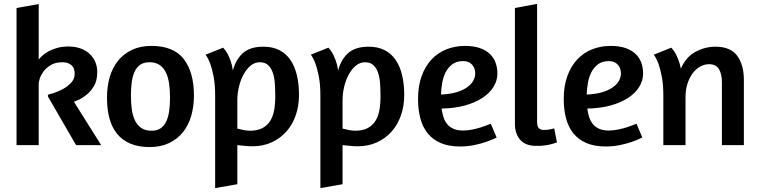

<svg xmlns="http://www.w3.org/2000/svg" viewBox="-20 -746 3905 987"><path d="M179 -725V-440Q187 -450 199.5 -461.5Q212 -473 231 -483Q250 -493 275 -500Q300 -507 333 -507Q364 -507 391 -498Q418 -489 437.5 -472Q457 -455 468.5 -430.5Q480 -406 480 -375Q480 -330 461.5 -301Q443 -272 420 -255Q394 -235 360 -223L500 0H371L227 -249L226 -259Q234 -261 256.5 -268Q279 -275 303 -288Q327 -301 345.5 -320.5Q364 -340 364 -367Q364 -396 347 -411Q330 -426 302 -426Q264 -426 240 -411Q216 -396 202.5 -377Q189 -358 184 -341Q179 -324 179 -321V0H65V-705Z M977 -255Q977 -199 963 -150.5Q949 -102 920.5 -66.5Q892 -31 849 -10.5Q806 10 749 10Q692 10 650.5 -7.5Q609 -25 582 -58Q555 -91 542.5 -138Q530 -185 530 -244Q530 -301 544 -349.5Q558 -398 586.5 -433.5Q615 -469 658 -489.5Q701 -510 758 -510Q873 -510 925 -442Q977 -374 977 -255ZM653 -254Q653 -217 657.5 -184Q662 -151 674 -126.5Q686 -102 706.5 -88Q727 -74 759 -74Q788 -74 806.5 -87Q825 -100 835.5 -123.5Q846 -147 850 -178Q854 -209 854 -245Q854 -282 849.5 -315Q845 -348 833 -373Q821 -398 800.5 -412Q780 -426 748 -426Q719 -426 700.5 -413Q682 -400 671.5 -376.5Q661 -353 657 -321.5Q653 -290 653 -254Z M1086 221V-252Q1086 -312 1078 -352.5Q1070 -393 1061 -418Q1050 -447 1037 -465L1127 -501Q1139 -489 1149 -471Q1157 -456 1165 -434.5Q1173 -413 1177 -384Q1194 -444 1231 -475Q1268 -506 1334 -506Q1381 -506 1415.5 -488.5Q1450 -471 1472.5 -438.5Q1495 -406 1506 -360Q1517 -314 1517 -258Q1517 -201 1500 -152.5Q1483 -104 1451.5 -69Q1420 -34 1376 -14Q1332 6 1278 6Q1259 6 1239.5 4Q1220 2 1200 0V201ZM1200 -229V-85Q1210 -82 1230 -78Q1250 -74 1265 -74Q1303 -74 1328 -87Q1353 -100 1368 -123Q1383 -146 1389 -178Q1395 -210 1395 -248Q1395 -283 1393 -315Q1391 -347 1382.5 -372Q1374 -397 1358 -411.5Q1342 -426 1315 -426Q1290 -426 1269 -409Q1248 -392 1232.5 -364Q1217 -336 1208.5 -301Q1200 -266 1200 -229Z M1627 221V-252Q1627 -312 1619 -352.5Q1611 -393 1602 -418Q1591 -447 1578 -465L1668 -501Q1680 -489 1690 -471Q1698 -456 1706 -434.5Q1714 -413 1718 -384Q1735 -444 1772 -475Q1809 -506 1875 -506Q1922 -506 1956.5 -488.5Q1991 -471 2013.5 -438.5Q2036 -406 2047 -360Q2058 -314 2058 -258Q2058 -201 2041 -152.5Q2024 -104 1992.5 -69Q1961 -34 1917 -14Q1873 6 1819 6Q1800 6 1780.5 4Q1761 2 1741 0V201ZM1741 -229V-85Q1751 -82 1771 -78Q1791 -74 1806 -74Q1844 -74 1869 -87Q1894 -100 1909 -123Q1924 -146 1930 -178Q1936 -210 1936 -248Q1936 -283 1934 -315Q1932 -347 1923.5 -372Q1915 -397 1899 -411.5Q1883 -426 1856 -426Q1831 -426 1810 -409Q1789 -392 1773.5 -364Q1758 -336 1749.5 -301Q1741 -266 1741 -229Z M2370 -510Q2415 -510 2446.5 -499Q2478 -488 2498 -469Q2518 -450 2527.5 -424Q2537 -398 2537 -368Q2537 -332 2517 -299.5Q2497 -267 2459.5 -242.5Q2422 -218 2369 -203.5Q2316 -189 2250 -188Q2253 -165 2259.5 -144.5Q2266 -124 2278.5 -108.5Q2291 -93 2311 -84Q2331 -75 2361 -75Q2383 -75 2408 -80Q2433 -85 2454 -92Q2479 -100 2503 -110L2533 -39Q2507 -26 2477 -16Q2451 -7 2417 0Q2383 7 2345 7Q2287 7 2246 -10.5Q2205 -28 2179 -60Q2153 -92 2141 -137Q2129 -182 2129 -237Q2129 -304 2147.5 -355Q2166 -406 2198.5 -440.5Q2231 -475 2275 -492.5Q2319 -510 2370 -510ZM2247 -260Q2295 -262 2328.5 -272.5Q2362 -283 2383 -298.5Q2404 -314 2413.5 -332Q2423 -350 2423 -368Q2423 -397 2406 -414.5Q2389 -432 2361 -432Q2328 -432 2306.5 -416.5Q2285 -401 2272 -376.5Q2259 -352 2253.5 -321.5Q2248 -291 2247 -260Z M2627 -108V-705L2741 -726V-119Q2741 -96 2750 -87Q2759 -78 2776 -78Q2786 -78 2795.5 -79Q2805 -80 2813 -82Q2822 -84 2829 -86L2843 -14Q2830 -9 2814 -5Q2800 -1 2781 1.5Q2762 4 2738 4Q2681 4 2654 -27.5Q2627 -59 2627 -108Z M3119 -510Q3164 -510 3195.5 -499Q3227 -488 3247 -469Q3267 -450 3276.5 -424Q3286 -398 3286 -368Q3286 -332 3266 -299.5Q3246 -267 3208.5 -242.5Q3171 -218 3118 -203.5Q3065 -189 2999 -188Q3002 -165 3008.5 -144.5Q3015 -124 3027.5 -108.5Q3040 -93 3060 -84Q3080 -75 3110 -75Q3132 -75 3157 -80Q3182 -85 3203 -92Q3228 -100 3252 -110L3282 -39Q3256 -26 3226 -16Q3200 -7 3166 0Q3132 7 3094 7Q3036 7 2995 -10.5Q2954 -28 2928 -60Q2902 -92 2890 -137Q2878 -182 2878 -237Q2878 -304 2896.5 -355Q2915 -406 2947.5 -440.5Q2980 -475 3024 -492.5Q3068 -510 3119 -510ZM2996 -260Q3044 -262 3077.5 -272.5Q3111 -283 3132 -298.5Q3153 -314 3162.5 -332Q3172 -350 3172 -368Q3172 -397 3155 -414.5Q3138 -432 3110 -432Q3077 -432 3055.5 -416.5Q3034 -401 3021 -376.5Q3008 -352 3002.5 -321.5Q2997 -291 2996 -260Z M3691 0V-323Q3691 -365 3676 -390.5Q3661 -416 3625 -416Q3602 -416 3580.5 -404.5Q3559 -393 3542 -371Q3525 -349 3514.5 -317.5Q3504 -286 3504 -247V0H3390V-252Q3390 -312 3382 -352.5Q3374 -393 3365 -418Q3354 -447 3341 -465L3431 -501Q3441 -490 3451 -474Q3459 -460 3467 -439.5Q3475 -419 3480 -393Q3506 -453 3555 -479.5Q3604 -506 3658 -506Q3735 -506 3769.5 -459.5Q3804 -413 3804 -334V0Z"/></svg>

Font: Amaranth
Style: Regular
Weight: 400
Designer: Gesine Todt
Foundry: Gesine Todt
Version: Version 1.001